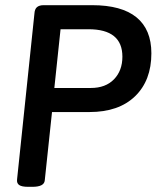

<svg xmlns="http://www.w3.org/2000/svg" viewBox="-20 -720 610 742"><path d="M46 -27 113 -667Q114 -685 123 -692.5Q132 -700 149 -700H336Q450 -700 507.5 -653Q565 -606 565 -514Q565 -409 502 -348Q439 -287 326 -287H181L153 -23Q151 2 105 2H89Q64 2 54 -5Q44 -12 46 -27ZM331 -380Q388 -380 420.5 -413.5Q453 -447 453 -501Q453 -607 322 -607H214L190 -380Z"/></svg>

Font: Asap-MediumItalic
Style: Italic
Weight: 500
Italic angle: -6°
Designer: Pablo Cosgaya
Foundry: Omnibus-Type
Version: Version 2.000; ttfautohint (v1.8)